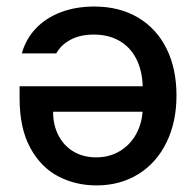

<svg xmlns="http://www.w3.org/2000/svg" viewBox="-20 -561 601 588"><path d="M520.5 -268.6Q520.5 -187.5 490 -125Q459.5 -62.5 403.8 -27.8Q348.1 6.8 275.4 6.8Q211.4 6.8 158.2 -21Q105 -48.8 72.5 -108.6Q40 -168.5 40 -259.8V-296.9H417Q415.5 -346.2 396.7 -382.1Q377.9 -418 344.7 -436.5Q311.5 -455.1 267.6 -455.1Q225.1 -455.1 195.8 -439.2Q166.5 -423.3 152.3 -397.5H46.9Q58.6 -440.4 88.9 -472.9Q119.1 -505.4 165.3 -523.2Q211.4 -541 268.6 -541Q345.7 -541 402.6 -507.3Q459.5 -473.6 490 -412.1Q520.5 -350.6 520.5 -268.6ZM274.4 -79.1Q314.9 -79.1 346.4 -97.9Q377.9 -116.7 396 -148.7Q414.1 -180.7 416.5 -218.8H142.6Q142.6 -178.2 158.9 -146.5Q175.3 -114.7 205.1 -96.9Q234.9 -79.1 274.4 -79.1Z"/></svg>

Font: Pretendard Medium
Style: Regular
Weight: 500
Designer: Base glyphs from Inter by Rasmus Andersson; Hangeul glyphs from Noto Sans CJK(Source Han Sans) by Jang Soo-young and Kan
Foundry: Kil Hyung-jin
Version: Version 1.309